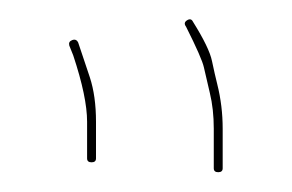

<svg xmlns="http://www.w3.org/2000/svg" viewBox="-20 -644 295 194"><path d="M200.5 -470C203.5 -470 205 -471.3 205 -474V-514C205 -529.3 203.2 -544.3 199.5 -559C197.8 -565.7 196.1 -573.4 194.2 -582.3C192.4 -591.2 186 -604.4 175 -622C173.7 -624.7 171.7 -625.2 169 -623.5C166.3 -621.8 166 -619.7 168 -617C178.7 -595.7 184.7 -582 186 -576C187.3 -570 189.3 -561.4 192 -550.2C194.7 -539.1 196 -527 196 -514V-474C196 -471.3 197.5 -470 200.5 -470ZM72.5 -480C75.5 -480 77 -481.3 77 -484V-521C77 -538.3 74.9 -553.2 70.8 -565.8L59 -601C57.7 -603.7 55.7 -604.5 53 -603.5C50.3 -602.5 49.3 -600.7 50 -598L54 -588C63.3 -560 68 -537.7 68 -521V-484C68 -481.3 69.5 -480 72.5 -480Z"/></svg>

Font: Proton
Style: Lit
Weight: 500
Version: Version 1.017